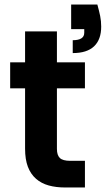

<svg xmlns="http://www.w3.org/2000/svg" viewBox="-20 -830 468 850"><path d="M411 -810Q419 -781 423.5 -759Q428 -737 428 -712Q428 -655 396.5 -625Q365 -595 302 -595V-652Q353 -652 353 -685V-701H295V-810ZM91 -439H25V-554H91V-691H232V-554H356V-439H232V-171Q232 -143 245 -130.5Q258 -118 291 -118H356V0H268Q228 0 195.5 -9Q163 -18 139.5 -38.5Q116 -59 103.5 -91.5Q91 -124 91 -172Z"/></svg>

Font: SVN-Poppins SemiBold
Style: Regular
Weight: 600
Designer: Ninad Kale (Devanagari), Jonny Pinhorn (Latin)
Foundry: Indian Type Foundry
Version: Version 3.002 2017